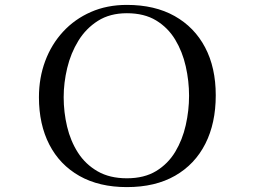

<svg xmlns="http://www.w3.org/2000/svg" viewBox="-20 -760 1040 784"><path d="M752 -369Q752 -429 738.5 -489Q725 -549 695.5 -598Q666 -647 617.5 -676.5Q569 -706 498 -706Q429 -706 380 -675Q331 -644 300 -593.5Q269 -543 254.5 -482.5Q240 -422 240 -363Q240 -302 254 -243Q268 -184 298.5 -136.5Q329 -89 378.5 -60.5Q428 -32 498 -32Q569 -32 617.5 -61.5Q666 -91 695.5 -140Q725 -189 738.5 -249Q752 -309 752 -369ZM861 -371Q861 -257 818.5 -173Q776 -89 695 -42.5Q614 4 498 4Q385 4 304.5 -41.5Q224 -87 181.5 -169.5Q139 -252 139 -363Q139 -442 164.5 -510.5Q190 -579 237.5 -630.5Q285 -682 351 -711Q417 -740 498 -740Q612 -740 693 -694.5Q774 -649 817.5 -566.5Q861 -484 861 -371Z"/></svg>

Font: Kaisei Decol
Style: Regular
Weight: 400
Designer: Font-Kai, 金井和夫
Foundry: KAZUO KANAI
Version: Version 5.003